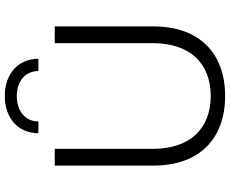

<svg xmlns="http://www.w3.org/2000/svg" viewBox="-99 -849 958 800"><g transform="rotate(-90 380.0 -449.0)"><path d="M670 -289V-700H600V-289C600 -139 518 -50 380 -50C242 -50 160 -139 160 -289V-700H90V-289C90 -101 198 10 380 10C562 10 670 -101 670 -289ZM484 -768H535C535 -852 473 -908 380 -908C287 -908 225 -852 225 -768H274C274 -822 316 -858 380 -858C442 -858 484 -822 484 -768Z"/></g></svg>

Font: Gully Light
Style: Regular
Weight: 300
Designer: jaikishan Patel
Foundry: MagicType
Version: Version 1.000;Glyphs 3.2 (3242)